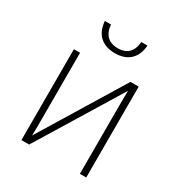

<svg xmlns="http://www.w3.org/2000/svg" viewBox="-173 -851 908 970"><g transform="rotate(30 281.5 -366.0)"><path d="M282 -616C356 -616 400 -657 406 -732H370C366 -676 336 -645 282 -645C228 -645 197 -676 193 -732H157C163 -656 208 -616 282 -616ZM93 0H138L435 -485C434 -453 434 -429 434 -398V0H471V-530H423L128 -47C129 -79 129 -102 129 -135V-530H93Z"/></g></svg>

Font: Noto Sans Mono SemiCondensed ExtraLight
Style: Regular
Weight: 200
Width: 4
Designer: Monotype Design Team
Foundry: Monotype Imaging Inc.
Version: Version 2.014